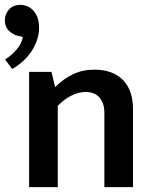

<svg xmlns="http://www.w3.org/2000/svg" viewBox="-48 -771 631 791"><path d="M190 0H72V-475H164L179 -412Q213 -446 252.5 -465Q292 -484 340 -484Q417 -484 458.5 -441.5Q500 -399 500 -321V0H382V-307Q382 -345 362.5 -368.5Q343 -392 304 -392Q275 -392 245 -376.5Q215 -361 190 -335ZM28 -623Q7 -627 -10.5 -643.5Q-28 -660 -28 -687Q-28 -713 -11 -732Q6 -751 37 -751Q49 -751 62.5 -746Q76 -741 87.5 -729.5Q99 -718 106 -700Q113 -682 113 -656Q113 -630 104 -604.5Q95 -579 80 -557Q65 -535 44.5 -517Q24 -499 2 -487L-27 -526Q-1 -542 20.5 -567Q42 -592 46 -619Z"/></svg>

Font: Mukta Vaani SemiBold
Style: Regular
Weight: 600
Designer: Noopur Datye, Girish Dalvi, Yashodeep Gholap, Pallavi Karambelkar
Foundry: Ek Type
Version: Version 2.538;PS 1.000;hotconv 16.6.51;makeotf.lib2.5.65220;